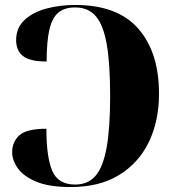

<svg xmlns="http://www.w3.org/2000/svg" viewBox="-20 -744 706 774"><path d="M265 10Q178 10 126.5 -11.5Q75 -33 52 -65.5Q29 -98 29 -130Q29 -172 58 -198.5Q87 -225 167 -225Q167 -111 190.5 -55.5Q214 0 283 0Q334 0 364.5 -34.5Q395 -69 409.5 -147.5Q424 -226 424 -356Q424 -489 410 -567Q396 -645 365.5 -679.5Q335 -714 283 -714Q240 -714 215 -693Q190 -672 179 -624Q168 -576 168 -496Q119 -496 92.5 -507Q66 -518 55.5 -537.5Q45 -557 45 -582Q45 -632 79 -663.5Q113 -695 167 -709.5Q221 -724 283 -724Q454 -724 537.5 -628.5Q621 -533 621 -366Q621 -257 580.5 -172.5Q540 -88 461 -39Q382 10 265 10Z"/></svg>

Font: Noto Serif Display SemiCondensed Black
Style: Regular
Weight: 900
Width: 4
Designer: Monotype Design Team
Foundry: Monotype Imaging Inc.
Version: Version 2.009